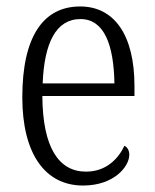

<svg xmlns="http://www.w3.org/2000/svg" viewBox="-20 -564 479 594"><path d="M237 10C333 10 380 -49 380 -85C380 -100 373 -109 365 -113C345 -71 307 -33 246 -33C162 -33 112 -107 111 -267H396V-298C396 -455 334 -544 228 -544C114 -544 49 -451 49 -263C49 -89 119 10 237 10ZM334 -306H112C117 -431 153 -505 229 -505C303 -505 332 -424 334 -306Z"/></svg>

Font: Noto Serif Hebrew Condensed Light
Style: Regular
Weight: 300
Width: 3
Designer: Monotype Design Team
Foundry: Monotype Imaging Inc.
Version: Version 2.004